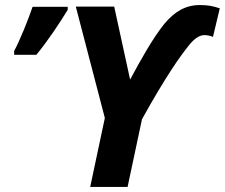

<svg xmlns="http://www.w3.org/2000/svg" viewBox="-20 -740 890 760"><path d="M485 0 542 -268C638 -441 695 -520 729 -562C750 -588 770 -601 789 -601C804 -601 816 -597 823 -594L850 -707C823 -716 803 -720 771 -720C714 -720 671 -694 630 -645C585 -589 538 -505 495 -425L432 -714H280L395 -273L337 0ZM124 -523C175 -586 216 -649 248 -701V-713H109C92 -663 60 -583 36 -538V-523Z"/></svg>

Font: BC Sans
Style: Bold Italic
Weight: 700
Italic angle: -12°
Designer: Monotype Design Team
Province of B.C.
Foundry: Monotype Imaging Inc.
Version: Version 2.000;GOOG;noto-source:20170915:90ef993387c0